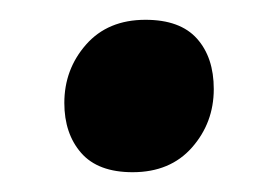

<svg xmlns="http://www.w3.org/2000/svg" viewBox="-20 -415 281 194"><path d="M127 -395Q89 -395 67 -370Q45 -345 45 -311Q45 -280 62 -260.5Q79 -241 114 -241Q152 -241 174 -266Q196 -291 196 -325Q196 -357 179 -376Q162 -395 127 -395Z"/></svg>

Font: Amaranth
Style: Italic
Weight: 400
Designer: Gesine Todt
Foundry: Gesine Todt
Version: Version 1.001